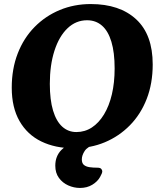

<svg xmlns="http://www.w3.org/2000/svg" viewBox="-20 -716 790 948"><path d="M344 16Q253 16 184 -17.5Q115 -51 76.5 -118Q38 -185 38 -283Q38 -376 67.5 -452Q97 -528 150.5 -582.5Q204 -637 275 -666.5Q346 -696 428 -696Q571 -696 652.5 -620.5Q734 -545 734 -398Q734 -304 704.5 -228Q675 -152 621.5 -97.5Q568 -43 497.5 -13.5Q427 16 344 16ZM357 -64Q399 -64 433.5 -86.5Q468 -109 493.5 -151Q519 -193 532.5 -250.5Q546 -308 546 -378Q546 -457 530 -510Q514 -563 483.5 -589.5Q453 -616 410 -616Q355 -616 313.5 -576.5Q272 -537 249 -466Q226 -395 226 -302Q226 -223 242 -170Q258 -117 287.5 -90.5Q317 -64 357 -64ZM253 102Q253 55 283 24.5Q313 -6 358 -21.5Q403 -37 446 -37Q460 -37 467 -32.5Q474 -28 474 -23Q474 -16 468.5 -12.5Q463 -9 452 -5Q412 8 398 29.5Q384 51 384 71Q384 90 394.5 98.5Q405 107 422.5 109.5Q440 112 461 112Q475 112 480 118Q485 124 485 130Q485 139 474 158Q462 180 436 196Q410 212 375 212Q345 212 317 199.5Q289 187 271 162.5Q253 138 253 102Z"/></svg>

Font: Alkatra
Style: Regular
Weight: 400
Designer: Suman Bhandary
Version: Version 1.100;gftools[0.9.22]